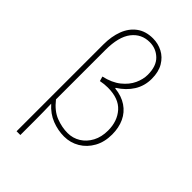

<svg xmlns="http://www.w3.org/2000/svg" viewBox="-273 -818 1082 1082"><g transform="rotate(45 268.0 -277.0)"><path d="M92 180V-512Q92 -576 111 -626Q130 -676 169 -705Q208 -734 266 -734Q307 -734 342.5 -715.5Q378 -697 400 -660Q422 -623 422 -568Q422 -511 393.5 -465.5Q365 -420 314 -388V-384Q370 -378 408.5 -352Q447 -326 466.5 -284Q486 -242 486 -188Q486 -128 461 -83Q436 -38 394 -13Q352 12 302 12Q253 12 205.5 -6.5Q158 -25 120 -68Q122 -5 122 55Q122 115 122 180ZM302 -16Q344 -16 378.5 -37.5Q413 -59 433.5 -97.5Q454 -136 454 -188Q454 -262 411.5 -310Q369 -358 282 -358Q254 -358 224 -352L216 -380Q278 -394 316.5 -425Q355 -456 372.5 -494Q390 -532 390 -568Q390 -637 354 -671.5Q318 -706 268 -706Q202 -706 162 -654.5Q122 -603 122 -498Q122 -399 122 -301Q122 -203 122 -104Q163 -52 210 -34Q257 -16 302 -16Z"/></g></svg>

Font: Source Sans 3 VF
Style: Regular
Weight: 200
Designer: Paul D. Hunt
Foundry: Adobe
Version: Version 3.046;hotconv 1.0.118;makeotfexe 2.5.65603